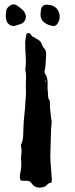

<svg xmlns="http://www.w3.org/2000/svg" viewBox="-20 -850 342 870"><path d="M185.1 -485.8 183.6 -484.4 182.6 -482.4 183.6 -481 185.5 -480 188 -483.4ZM182.6 -519Q195.8 -502 195.8 -473.1V-465.8Q195.3 -461.9 195.3 -457.5Q195.3 -445.8 197.3 -428.7L198.2 -411.1Q199.2 -400.9 204.6 -395Q206.1 -393.6 206.1 -390.6V-378.9Q206.1 -357.4 210.9 -320.3L211.9 -312.5L213.4 -305.2Q213.9 -299.3 213.9 -294.9V-290.5L212.4 -276.9L211.4 -263.2L210.9 -246.6L210.4 -230.5L209 -183.1L208 -136.2L209 -114.3L210.9 -91.8L214.8 -38.1L214.4 -31.2L213.4 -23.9Q211.4 -22.5 208.5 -21.5L203.1 -20Q196.8 -18.1 193.8 -13.2Q186.5 -2 163.1 0H158.7Q135.7 0 123 -19.5Q116.2 -30.8 100.1 -30.8H86.4L74.2 -31.7Q69.8 -39.1 69.8 -49.3Q69.8 -55.2 71.3 -62.5Q76.7 -85.9 76.7 -106Q76.7 -114.7 75.7 -123Q75.2 -127.9 75.2 -132.3V-137.2Q77.6 -153.3 77.6 -165.5Q77.6 -177.7 75.2 -186Q74.7 -188 74.7 -190.4Q74.7 -194.3 76.7 -197.8Q83 -210.9 84.5 -229.5L85.4 -245.6L85.9 -262.2Q86.9 -303.2 90.3 -327.6Q92.8 -349.1 94.7 -379.4L95.7 -396.5L97.2 -413.1Q97.7 -423.3 97.7 -431.6Q97.7 -440.4 97.2 -447.3V-467.3L97.7 -487.3Q98.1 -494.6 98.1 -501.5Q98.1 -516.6 95.7 -527.3Q94.7 -531.2 94.7 -535.6Q94.7 -538.6 95.2 -541.5Q97.2 -554.7 97.2 -573.2Q97.2 -585.4 96.2 -600.1L94.7 -629.4Q94.2 -646.5 94.2 -658.7Q94.7 -666.5 96.2 -676.3L99.6 -693.4Q100.1 -698.2 105.5 -699.7Q107.4 -700.2 109.4 -700.2Q112.3 -700.2 114.7 -698.7L118.7 -695.8L123.5 -688Q126.5 -683.6 128.9 -683.6Q134.8 -682.1 142.1 -676.3Q147.5 -672.4 156.2 -667.5Q163.6 -663.6 168 -653.3L172.9 -641.6Q176.3 -634.8 180.2 -630.9Q189 -622.1 189 -606.4V-605L187 -564Q185.5 -541 181.2 -523.4ZM243.2 -802.2Q250.5 -788.6 250.5 -774.9Q250.5 -759.8 241.7 -744.6Q234.4 -731.9 221.7 -731.9Q218.8 -731.9 215.3 -732.9Q188 -738.8 173.3 -754.9Q163.6 -766.6 163.6 -784.7V-786.1L164.1 -791L164.6 -795.4L165 -800.8Q167 -828.6 191.4 -828.6H194.8Q230 -826.7 243.2 -802.2ZM54.7 -826.7Q83.5 -807.6 91.3 -794.4Q97.2 -783.7 97.2 -773.4Q97.2 -758.3 82.5 -745.1L80.6 -744.6L78.1 -743.2L71.8 -740.7L63 -737.8L53.7 -734.9Q46.9 -732.4 41 -732.4Q28.8 -732.4 19 -741.2Q6.3 -752.4 6.3 -776.4V-779.8L8.3 -801.3Q9.8 -815.9 30.3 -827.6Q34.2 -830.1 40.5 -830.1H42.5Q50.3 -829.6 54.7 -826.7Z"/></svg>

Font: Kurland
Style: Regular
Weight: 400
Designer: GGBot
Version: 0.22